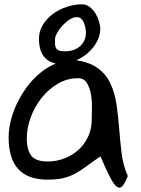

<svg xmlns="http://www.w3.org/2000/svg" viewBox="-20 -841 646 878"><path d="M158.2 -663.1Q158.2 -697.3 175.3 -726.1Q192.4 -754.9 220.2 -775.9Q248 -796.9 283.7 -809.1Q319.3 -821.3 355.5 -821.3Q374 -821.3 390.1 -809.1Q406.2 -796.9 416.5 -779.8Q426.8 -762.7 432.6 -743.7Q438.5 -724.6 438.5 -709Q438.5 -678.7 422.9 -649.9Q407.2 -621.1 381.8 -598.6Q357.4 -578.1 329.1 -565.4Q388.7 -556.6 423.8 -531.2Q463.9 -503.9 484.4 -460.4Q504.9 -417 512.7 -363.8Q520.5 -310.5 524.9 -253.9Q529.3 -197.3 536.1 -140.6Q543 -84 564.5 -36.1Q551.8 -3.9 540.5 9.3Q529.3 22.5 515.6 13.7Q502 4.9 483.9 -29.3Q465.8 -63.5 439.5 -126Q402.3 -100.6 375.5 -80.6Q348.6 -60.5 323.2 -46.9Q297.9 -33.2 269 -26.4Q240.2 -19.5 198.2 -19.5Q107.4 -19.5 63.5 -67.9Q19.5 -116.2 19.5 -211.9Q19.5 -249 29.3 -289.1Q39.1 -329.1 58.1 -368.7Q77.1 -408.2 103.5 -443.8Q129.9 -479.5 163.1 -506.8Q196.3 -534.2 233.4 -549.8L234.4 -550.8Q222.7 -553.7 212.9 -557.6Q193.4 -566.4 181.2 -582Q168.9 -597.7 163.6 -618.2Q158.2 -638.7 158.2 -663.1ZM102.5 -210Q102.5 -154.3 123.5 -128.4Q144.5 -102.5 198.2 -102.5Q238.3 -102.5 274.9 -116.7Q311.5 -130.9 338.9 -155.8Q366.2 -180.7 382.8 -215.8Q399.4 -251 399.4 -293.9Q399.4 -311.5 400.4 -343.3Q401.4 -375 396.5 -406.2Q391.6 -437.5 377.9 -460.4Q364.3 -483.4 336.9 -483.4Q286.1 -483.4 243.2 -457.5Q200.2 -431.6 168.9 -391.6Q137.7 -351.6 120.1 -303.2Q102.5 -254.9 102.5 -210ZM231.4 -661.1Q231.4 -646.5 231.9 -636.7Q232.4 -627 236.8 -620.1Q241.2 -613.3 250 -609.9Q258.8 -606.4 276.4 -606.4Q320.3 -606.4 346.7 -630.4Q373 -654.3 373 -693.4Q373 -702.1 370.6 -713.9Q368.2 -725.6 363.8 -736.8Q359.4 -748 351.1 -755.4Q342.8 -762.7 331.1 -762.7Q315.4 -762.7 297.9 -751.5Q280.3 -740.2 265.1 -723.6Q250 -707 240.7 -689.5Q231.4 -671.9 231.4 -661.1Z"/></svg>

Font: Gloria Hallelujah
Style: Regular
Weight: 400
Designer: Kimberly Geswein
Foundry: Kimberly Geswein
Version: Version 1.004 2010